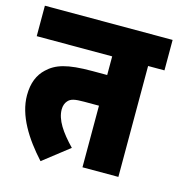

<svg xmlns="http://www.w3.org/2000/svg" viewBox="-98 -708 758 816"><g transform="rotate(15 281.0 -300.5)"><path d="M490 -488H562V-622H0V-488H332V-406H267C155 -406 108 -390 71 -355C42 -328 25 -290 25 -235C25 -146 81 -58 153 21L267 -68C215 -122 183 -169 183 -215C183 -231 188 -244 196 -253C208 -267 225 -271 267 -271H332V0H490Z"/></g></svg>

Font: Noto Sans Devanagari UI Condensed Black
Style: Regular
Weight: 900
Width: 3
Designer: Jelle Bosma - Monotype Design Team
Foundry: Monotype Imaging Inc.
Version: Version 2.004